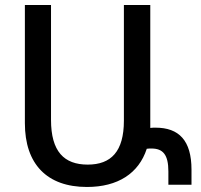

<svg xmlns="http://www.w3.org/2000/svg" viewBox="-20 -734 799 764"><path d="M326 10C449 10 532 -44 564 -142C570 -143 576 -143 583 -143C628 -143 650 -119 650 -52V1H742V-59C742 -175 692 -226 599 -226C593 -226 585 -226 578 -225C578 -231 578 -237 578 -244V-714H473V-254C473 -131 422 -79 329 -79C235 -79 183 -131 183 -257V-714H79V-244C79 -81 167 10 326 10Z"/></svg>

Font: Noto Sans Armenian SemiCondensed Medium
Style: Regular
Weight: 500
Width: 4
Designer: Monotype Design Team
Foundry: Monotype Imaging Inc.
Version: Version 2.008